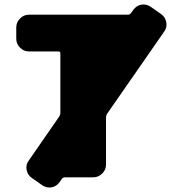

<svg xmlns="http://www.w3.org/2000/svg" viewBox="-20 -796 770 862"><path d="M703 -733Q722 -720 726.5 -696.5Q731 -673 717 -654L460 -284Q456 -277 456 -269V-57Q456 -34 439 -17Q422 0 399 0H272Q263 0 258 7L248 21Q234 41 212 45Q190 49 170 36L123 3Q104 -10 99.5 -33Q95 -56 109 -75L246 -273Q251 -281 251 -288V-556Q251 -565 242 -565H110Q87 -565 70 -582Q53 -599 53 -622V-673Q53 -696 70 -713Q87 -730 110 -730H554Q563 -730 568 -737L578 -751Q592 -771 614 -775Q636 -779 656 -766Z"/></svg>

Font: Rounded Mplus 1c Black
Style: Regular
Weight: 900
Version: Version 1.059.20150529